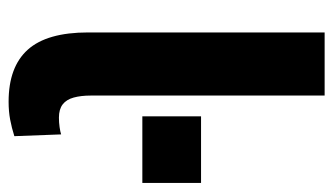

<svg xmlns="http://www.w3.org/2000/svg" viewBox="-180 -564 756 435"><g transform="rotate(90 197.5 -347.0)"><path d="M211 11Q132 11 93 -32.5Q54 -76 54 -169V-705H197V-175Q197 -153 201.5 -136.5Q206 -120 217 -111.5Q228 -103 247 -103Q258 -103 268.5 -104.5Q279 -106 285 -108L289 -2Q270 4 251.5 7.5Q233 11 211 11ZM244 -292V-425H395V-292Z"/></g></svg>

Font: Nunito Sans 10pt Condensed ExtraBold
Style: Regular
Weight: 800
Width: 3
Designer: Vernon Adams
Foundry: Vernon Adams
Version: Version 3.101;gftools[0.9.27]